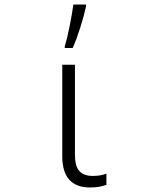

<svg xmlns="http://www.w3.org/2000/svg" viewBox="-20 -818 640 848"><path d="M301 -606Q318 -644 334.5 -696Q351 -748 360 -790V-798H304Q299 -760 287.5 -702.5Q276 -645 266 -613V-606ZM450 -2V-51Q425 -41 390 -41Q350 -41 330.5 -62.5Q311 -84 311 -135V-532H255V-128Q255 10 378 10Q421 10 450 -2Z"/></svg>

Font: Noto Sans Mono UI Light
Style: Regular
Weight: 300
Designer: Monotype Design team
Foundry: Monotype Imaging Inc.
Version: 1.000